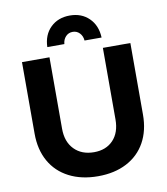

<svg xmlns="http://www.w3.org/2000/svg" viewBox="-98 -994 947 1087"><g transform="rotate(-10 376.0 -451.0)"><path d="M379 -127Q448 -127 489 -170Q530 -213 530 -289V-700H688V-289Q688 -197 650.5 -129.5Q613 -62 543 -25.5Q473 11 378 11Q283 11 212 -25.5Q141 -62 103 -129.5Q65 -197 65 -289V-700H223V-289Q223 -214 265.5 -170.5Q308 -127 379 -127ZM221 -759Q223 -829 266 -871Q309 -913 377 -913Q444 -913 487 -871Q530 -829 533 -759H435Q433 -785 417 -802Q401 -819 377 -819Q353 -819 337 -802Q321 -785 319 -759Z"/></g></svg>

Font: Argentum Sans SemiBold
Style: Regular
Weight: 600
Designer: Julieta Ulanovsky (Modified by Cristiano Sobral)
Foundry: Julieta Ulanovsky
Version: Version 5.001;November 22, 2018;FontCreator 11.5.0.2425 64-b